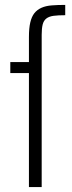

<svg xmlns="http://www.w3.org/2000/svg" viewBox="-20 -763 293 783"><path d="M98 0V-465H22V-510H98V-612Q98 -648 103.5 -671.5Q109 -695 120 -709Q131 -723 148.5 -731Q166 -739 190.5 -741Q215 -743 246 -743V-701Q217 -701 198.5 -698.5Q180 -696 169 -687.5Q158 -679 154 -663Q150 -647 150 -621V0Z"/></svg>

Font: Saira Condensed Light
Style: Regular
Weight: 300
Width: 3
Designer: Hector Gatti with collaboration of the Omnibus-Type team
Foundry: Omnibus-Type
Version: Version 1.101